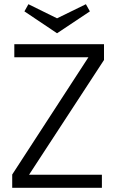

<svg xmlns="http://www.w3.org/2000/svg" viewBox="-20 -892 543 912"><path d="M115 -872 251 -805 388 -872 407 -838 251 -734 96 -838ZM38 0V-63L400 -620H48V-682H474V-607L118 -62H464V0Z"/></svg>

Font: Didact Gothic
Style: Regular
Weight: 400
Designer: Daniel Johnson
Foundry: Daniel Johnson
Version: Version 2.101;PS 002.101;hotconv 1.0.88;makeotf.lib2.5.64775